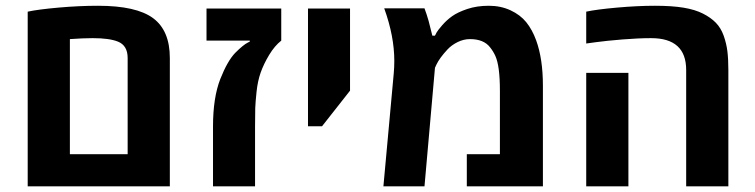

<svg xmlns="http://www.w3.org/2000/svg" viewBox="-20 -660 2675 680"><path d="M78.1 0V-618.7Q113.8 -626.5 187.3 -633.1Q260.7 -639.6 327.1 -639.6Q462.9 -639.6 522.2 -595.7Q581.5 -551.8 581.5 -454.6V0ZM432.1 -113.8V-454.6Q432.1 -499 397.5 -512.7Q367.2 -524.9 308.1 -524.9Q274.4 -524.9 227.5 -521.5V-113.8Z M976.1 -629.9V-516.1Q952.6 -497.6 933.3 -465.6Q914.1 -433.6 903.3 -403.3Q892.6 -373 888.7 -335.7Q884.8 -298.3 884 -277.6Q883.3 -256.8 883.3 -211.9V0H734.4V-211.9Q734.4 -314.5 760.3 -380.4Q785.6 -444.3 813 -472.7Q841.8 -501.5 857.9 -509.3L864.7 -512.7V-516.1H711.4V-629.9Z M1070.8 -212.9V-629.9H1219.7V-338.9L1120.6 -212.9Z M1376.5 -444.3Q1376.5 -531.7 1340.8 -630.4H1483.4Q1490.7 -611.3 1498 -585.9L1511.2 -533.7H1520.5Q1522.5 -538.1 1526.4 -545.2Q1530.3 -552.2 1546.1 -570.6Q1562 -588.9 1581.5 -602.8Q1601.1 -616.7 1635 -628.2Q1668.9 -639.6 1711.2 -639.6Q1753.4 -639.6 1788.1 -623.5Q1822.8 -607.4 1844 -581.1Q1865.2 -554.7 1878.9 -517.1Q1902.8 -451.2 1902.8 -356.4V0H1633.3V-113.8H1750.5V-339.4Q1750.5 -426.3 1734.4 -461.9Q1727.1 -478 1715.8 -492.2Q1693.4 -521.5 1644.5 -521.5Q1622.1 -521.5 1600.8 -511Q1579.6 -500.5 1565.4 -485.4Q1536.6 -454.6 1525.4 -430.7L1520.5 -419.9L1483.4 0H1337.9L1374.5 -399.9Q1376.5 -422.4 1376.5 -444.3Z M2559.6 -411.6V0H2410.2V-412.1Q2410.2 -524.9 2286.1 -524.9Q2242.2 -524.9 2184.6 -520.3Q2127 -515.6 2091.3 -510.7L2056.2 -505.9V-618.7Q2091.8 -626.5 2165.3 -633.1Q2238.8 -639.6 2299.3 -639.6Q2359.9 -639.6 2400.9 -632.8Q2441.9 -626 2469.7 -611.8Q2497.6 -597.7 2515.4 -579.3Q2533.2 -561 2543 -533.7Q2552.7 -506.3 2556.2 -478.3Q2559.6 -450.2 2559.6 -411.6ZM2205.6 0H2056.2V-401.9H2205.6Z"/></svg>

Font: Open Sans Hebrew
Style: Bold
Weight: 700
Foundry: Ascender Corporation, Yanek Iontef
Version: Version 2.001;PS 002.001;hotconv 1.0.70;makeotf.lib2.5.58329